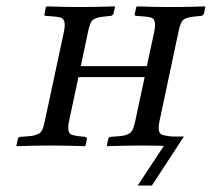

<svg xmlns="http://www.w3.org/2000/svg" viewBox="-20 -451 656 595"><path d="M399.4 -77.1 428.2 -211.9H223.1L194.3 -77.1Q186.5 -41 200.7 -34.2Q208.5 -30.8 225.1 -28.8L244.6 -26.9Q249.5 -24.4 249.5 -21L245.1 0L242.7 2Q182.6 0 139.2 0Q91.8 0 31.7 2L30.8 0L35.6 -22Q38.1 -25.9 41.5 -26.9L68.4 -28.8Q102.1 -31.2 110.4 -47.4Q115.2 -57.1 119.1 -77.1L178.2 -353Q185.5 -388.7 170.4 -395.5Q162.1 -398.9 147 -399.9L121.6 -401.9Q117.7 -402.3 117.2 -404.8Q117.2 -406.2 117.7 -407.2L122.1 -429.2L124.5 -431.2Q184.6 -429.2 230.2 -429.2Q275.9 -429.2 335.4 -431.2L336.4 -429.2L331.5 -408.2Q329.1 -403.3 324.2 -401.9L304.2 -399.9Q272 -397 263.7 -384.8Q257.3 -374.5 252.9 -353L230.5 -246.1H435.1L458 -353Q465.3 -388.7 450.7 -395.5Q442.4 -398.9 427.2 -399.9L401.4 -401.9Q397.5 -402.3 397.5 -404.8Q397.5 -406.2 397.5 -407.2L402.3 -429.2L404.8 -431.2Q464.8 -429.2 511.2 -429.2Q555.7 -429.2 615.7 -431.2L616.2 -429.2L611.8 -408.2Q609.4 -403.3 604.5 -401.9L584 -399.9Q551.8 -397 543.9 -384.8Q537.6 -374.5 533.2 -353L474.6 -77.1Q466.8 -41 480.5 -34.2Q488.3 -30.8 505.4 -28.8L515.1 -27.8H549.8L450.7 124H406.7L487.8 1Q451.7 0 419.9 0Q371.6 0 311.5 2L311 0L315.9 -22Q318.4 -25.9 321.8 -26.9L348.1 -28.8Q381.8 -31.2 390.1 -47.4Q395 -57.1 399.4 -77.1Z"/></svg>

Font: Linux Libertine Display Slanted O
Style: Slanted
Weight: 400
Designer: Philipp H. Poll
Foundry: Philipp H. Poll
Version: Version 5.0.9